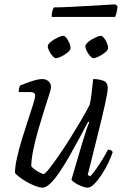

<svg xmlns="http://www.w3.org/2000/svg" viewBox="-20 -864 572 884"><path d="M176 0Q163 0 142 -8Q121 -16 100.5 -28Q80 -40 65.5 -51.5Q51 -63 49 -69Q49 -96 58 -136.5Q67 -177 81 -223Q95 -269 109 -311Q123 -353 132.5 -383.5Q142 -414 142 -424Q142 -440 119 -440H66Q66 -456 72 -470Q106 -484 132 -492Q158 -500 175 -500Q192 -500 203.5 -489.5Q215 -479 215 -462Q215 -455 205.5 -425.5Q196 -396 182.5 -353.5Q169 -311 155.5 -264Q142 -217 133 -173Q124 -129 124 -98Q137 -84 155.5 -73.5Q174 -63 181 -63Q187 -63 205 -85.5Q223 -108 248.5 -144.5Q274 -181 301 -224Q328 -267 352.5 -308.5Q377 -350 393 -382Q398 -403 402 -436.5Q406 -470 409 -500Q435 -500 455.5 -492.5Q476 -485 476 -459Q476 -440 463.5 -383.5Q451 -327 430 -243.5Q409 -160 384 -59L395 -52Q404 -60 419.5 -81.5Q435 -103 451 -129Q467 -155 477 -175Q492 -175 499 -164Q492 -142 478.5 -114Q465 -86 448 -60Q431 -34 414 -17Q397 0 383 0Q373 0 356 -6.5Q339 -13 325.5 -22Q312 -31 309 -37L360 -210Q370 -242 377.5 -265.5Q385 -289 391 -301L386 -304Q368 -270 346 -229Q324 -188 301 -147.5Q278 -107 255.5 -73.5Q233 -40 212.5 -20Q192 0 176 0ZM410 -596Q404 -596 395 -606Q386 -616 379.5 -629Q373 -642 373 -651Q373 -660 387 -671.5Q401 -683 418.5 -691Q436 -699 444 -699Q451 -699 459 -689Q467 -679 472.5 -665.5Q478 -652 478 -643Q478 -634 464.5 -623Q451 -612 435 -604Q419 -596 410 -596ZM237 -596Q231 -596 222 -606Q213 -616 206.5 -629Q200 -642 200 -651Q200 -660 214 -671.5Q228 -683 245.5 -691Q263 -699 271 -699Q278 -699 286 -689Q294 -679 299.5 -665.5Q305 -652 305 -643Q305 -634 292 -623Q279 -612 262.5 -604Q246 -596 237 -596ZM218 -786Q218 -804 221.5 -815Q225 -826 229 -830Q258 -830 298.5 -832Q339 -834 381.5 -836.5Q424 -839 458.5 -841Q493 -843 511 -844L521 -835Q520 -819 516.5 -805.5Q513 -792 510 -786Z"/></svg>

Font: Texturina Thin
Style: Italic
Weight: 100
Italic angle: -11°
Designer: Guillermo Torres Carreño
Foundry: Omnibus-Type
Version: Version 1.002; ttfautohint (v1.8.3)